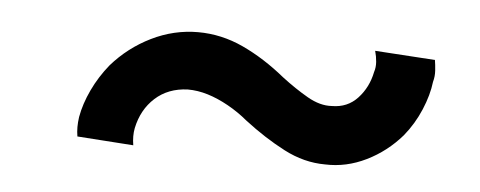

<svg xmlns="http://www.w3.org/2000/svg" viewBox="-27 -373 613 245"><g transform="rotate(5 279.0 -250.0)"><path d="M77 -181Q76 -187 76 -193Q76 -199 77 -206Q80 -223 88.5 -241Q97 -259 110 -275Q131 -299 159.5 -313Q188 -327 219 -327Q249 -327 277 -314Q305 -301 332 -279Q349 -266 365.5 -256.5Q382 -247 397 -248Q417 -248 430 -262Q443 -276 447 -296Q449 -302 448.5 -309Q448 -316 446 -323L523 -318Q524 -312 524.5 -304.5Q525 -297 523 -290Q521 -273 513 -254Q505 -235 492 -219Q473 -197 447.5 -184.5Q422 -172 395 -173Q368 -173 342 -186.5Q316 -200 290 -220Q278 -230 264.5 -237.5Q251 -245 238 -249Q225 -253 212 -253Q187 -252 170.5 -237Q154 -222 149 -198Q148 -193 148 -187.5Q148 -182 149 -176Z"/></g></svg>

Font: Jost
Style: Italic
Weight: 400
Italic angle: -5°
Version: Version 3.710